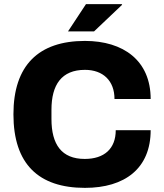

<svg xmlns="http://www.w3.org/2000/svg" viewBox="-20 -897 792 929"><path d="M309 -745H435L571 -874L569 -877H396ZM391 12C584 12 709 -82 709 -267H540C540 -178 485 -128 390 -128C278 -128 229 -198 229 -321V-366C229 -487 278 -559 391 -559C479 -559 534 -506 534 -418H709C709 -604 577 -699 391 -699C167 -699 45 -581 45 -344C45 -103 167 12 391 12Z"/></svg>

Font: Archivo ExtraBold
Style: Regular
Weight: 800
Designer: Hector Gatti
Foundry: Omnibus-Type
Version: Version 2.001